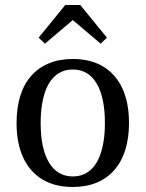

<svg xmlns="http://www.w3.org/2000/svg" viewBox="-20 -735 580 765"><path d="M270 10Q199 10 149 -20Q99 -50 72.5 -107Q46 -164 46 -245Q46 -306 61 -353.5Q76 -401 105 -433.5Q134 -466 175.5 -483Q217 -500 270 -500Q341 -500 391 -470Q441 -440 467.5 -383Q494 -326 494 -245Q494 -184 479 -137Q464 -90 435 -57Q406 -24 364.5 -7Q323 10 270 10ZM270 -32Q295 -32 315 -41Q335 -50 350.5 -67.5Q366 -85 376.5 -111Q387 -137 392.5 -170.5Q398 -204 398 -245Q398 -347 365 -402.5Q332 -458 270 -458Q245 -458 225 -449Q205 -440 189.5 -422.5Q174 -405 163.5 -379Q153 -353 147.5 -319.5Q142 -286 142 -245Q142 -142 175.5 -87Q209 -32 270 -32ZM159 -561 134 -585 240 -715H300L406 -585L381 -561L270 -655Z"/></svg>

Font: Sutasoma
Style: Regular
Weight: 400
Designer: Izhar Fathurrohim, Akbar Rohmanto, Arusyal Khofiqoini
Foundry: Kiwari Kolektiv
Version: Version 1.102